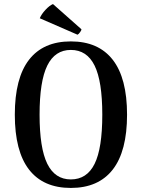

<svg xmlns="http://www.w3.org/2000/svg" viewBox="-20 -913 699 946"><path d="M53 -348Q53 -528 123 -618.5Q193 -709 329 -709Q465 -709 535.5 -618.5Q606 -528 606 -348Q606 -168 535.5 -77.5Q465 13 329 13Q193 13 123 -77.5Q53 -168 53 -348ZM484 -348Q484 -513 446 -590Q408 -667 329 -667Q251 -667 213 -590Q175 -513 175 -348Q175 -183 213 -106Q251 -29 329 -29Q408 -29 446 -105.5Q484 -182 484 -348ZM241 -893 381 -769Q382 -765 375 -755Q368 -745 362 -742L176 -823Q184 -843 204 -864.5Q224 -886 241 -893Z"/></svg>

Font: Arima Madurai
Style: Bold
Weight: 700
Designer: Joana Correia and Natanael Gama
Foundry: NDISCOVER
Version: Version 1.019